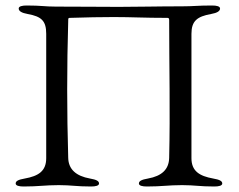

<svg xmlns="http://www.w3.org/2000/svg" viewBox="-20 -673 868 698"><path d="M66 5C120 5 144 0 194 0C240 0 257 5 311 5C328 5 340 2 340 -6C340 -15 330 -20 307 -24C257 -33 229 -57 228 -99C223 -265 223 -431 228 -597C228 -605 228 -608 233 -608C300 -610 342 -611 394 -611C459 -611 504 -608 587 -608C591 -608 595 -608 595 -601C595 -434 599 -266 595 -99C594 -57 568 -33 518 -24C495 -20 485 -15 485 -6C485 2 497 5 514 5C568 5 592 0 642 0C688 0 705 5 759 5C776 5 788 2 788 -6C788 -15 778 -20 755 -24C705 -33 676 -51 676 -98V-550C676 -597 697 -613 747 -622C770 -626 780 -633 780 -642C780 -650 768 -653 751 -653C697 -653 685 -650 642 -650C549 -650 485 -648 412 -648C338 -648 277 -649 183 -649C142 -649 131 -653 77 -653C60 -653 48 -650 48 -642C48 -633 58 -626 81 -622C131 -613 148 -597 148 -550V-98C148 -51 120 -33 70 -24C47 -20 37 -15 37 -6C37 2 49 5 66 5Z"/></svg>

Font: EB Garamond
Style: Regular
Weight: 400
Designer: Georg Duffner and Octavio Pardo
Foundry: Georg Duffner
Version: Version 1.000;PS 001.000;hotconv 1.0.88;makeotf.lib2.5.64775